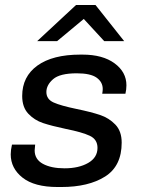

<svg xmlns="http://www.w3.org/2000/svg" viewBox="-20 -740 576 770"><path d="M487 -398Q487 -381 483 -364H390Q392 -376 392 -383Q392 -411 367.5 -428.5Q343 -446 288 -446Q220 -446 193 -422.5Q166 -399 166 -371Q166 -342 195 -329Q224 -316 287 -303Q345 -291 381 -279Q417 -267 442.5 -240.5Q468 -214 468 -168Q468 -74 401.5 -32Q335 10 226 10H211Q118 10 70.5 -27.5Q23 -65 23 -121Q23 -138 28 -160H121Q119 -142 119 -137Q119 -101 152 -83Q185 -65 239 -65Q296 -65 333.5 -86.5Q371 -108 371 -147Q371 -181 340 -195.5Q309 -210 244 -223Q187 -235 152.5 -246.5Q118 -258 93.5 -284Q69 -310 69 -355Q69 -433 130 -477Q191 -521 302 -521H311Q392 -521 439.5 -486Q487 -451 487 -398ZM478 -575H398L316 -664L209 -575H129L285 -720H363Z"/></svg>

Font: Chivo
Style: Italic
Weight: 400
Italic angle: -8.05°
Designer: Hector Gatti
Foundry: Omnibus-Type
Version: Version 1.007